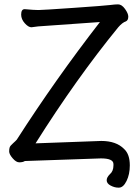

<svg xmlns="http://www.w3.org/2000/svg" viewBox="-20 -731 640 880"><path d="M525 129H522Q505 129 487 119.5Q469 110 469 95Q469 82 483 68Q500 54 500 27V21Q500 -5 443 -5L94 7Q85 13 68 13Q54 13 38 -5.5Q22 -24 22 -37Q22 -49 24.5 -56Q27 -63 40 -74.5Q53 -86 57 -91Q234 -367 438 -630L155 -610L124 -606Q110 -606 93.5 -624.5Q77 -643 77 -664Q77 -689 93 -689Q137 -685 156 -685Q174 -685 318 -695Q462 -705 484.5 -708Q507 -711 521 -711Q538 -711 553 -690Q568 -669 568 -655Q568 -638 557 -633Q541 -628 522 -606Q330 -371 143 -74L444 -85Q513 -85 549 -48Q575 -24 575 27Q575 68 560 98.5Q545 129 525 129Z"/></svg>

Font: LXGW WenKai Medium
Style: Regular
Weight: 500
Designer: LXGW / Fontworks Inc.
Foundry: LXGW / Fontworks Inc.
Version: Version 1.501; October 10, 2024